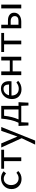

<svg xmlns="http://www.w3.org/2000/svg" viewBox="1600 -2062 751 3991"><g transform="rotate(-90 1975.5 -66.5)"><path d="M252 6Q160 6 100.5 -52.5Q41 -111 41 -202Q41 -296 105.5 -358.5Q170 -421 266 -421Q349 -421 411 -367L365 -316Q314 -364 256 -364Q196 -364 160 -319.5Q124 -275 124 -210Q124 -140 164.5 -97.5Q205 -55 266 -55Q328 -55 379 -101L417 -63Q349 6 252 6Z M859 -416V-357H700V0H622V-357H463V-416Z M1251 -416H1331L1049 289H965L1098 8L905 -416H990L1133 -79Z M1771 -57H1847L1837 149H1778L1771 0H1430L1423 149H1363L1353 -57H1420Q1489 -200 1505 -416H1771ZM1489 -57H1696V-357H1565Q1546 -182 1489 -57Z M2256 -101 2291 -64Q2217 5 2116 5Q2024 5 1968 -48.5Q1912 -102 1912 -194Q1912 -294 1974 -358Q2036 -422 2130 -422Q2205 -422 2244.5 -377Q2284 -332 2284 -254Q2284 -219 2281 -203H1985Q1985 -132 2023.5 -92Q2062 -52 2129 -52Q2198 -52 2256 -101ZM2125 -369Q2075 -369 2039 -337.5Q2003 -306 1991 -254H2215Q2213 -369 2125 -369Z M2714 -416H2792V0H2714V-179H2487V0H2409V-416H2487V-238H2714Z M3286 -416V-357H3127V0H3049V-357H2890V-416Z M3541 -277Q3619 -277 3663 -243Q3707 -209 3707 -148Q3707 -82 3656 -41Q3605 0 3522 0H3384V-416H3457V-277ZM3797 -416H3876V0H3797ZM3543 -58Q3587 -58 3611.5 -78.5Q3636 -99 3636 -135Q3636 -175 3607.5 -197.5Q3579 -220 3527 -220H3457V-58Z"/></g></svg>

Font: EauTestText Medium
Style: Regular
Weight: 500
Designer: Christian Thalmann (Catharsis Fonts)
Version: Version 0.001;PS 000.001;hotconv 1.0.88;makeotf.lib2.5.64775